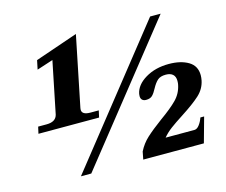

<svg xmlns="http://www.w3.org/2000/svg" viewBox="-100 -848 1159 985"><g transform="rotate(-15 479.0 -356.0)"><path d="M68 -303H113Q162 -303 171 -339L227 -614L141 -586L151 -634L378 -712L302 -339Q301 -336 301 -330Q301 -303 346 -303H390L382 -267H60ZM769 -700H825L269 0H214ZM553 -41Q572 -79 603 -107.5Q634 -136 687 -175Q746 -217 777 -248.5Q808 -280 817 -324Q819 -332 819 -345Q819 -368 806 -379.5Q793 -391 769 -391Q740 -391 725 -377.5Q710 -364 696 -338Q684 -315 672.5 -303.5Q661 -292 639 -292Q626 -292 618.5 -299Q611 -306 611 -319Q611 -327 612 -331Q621 -377 673.5 -408.5Q726 -440 798 -440Q861 -440 901.5 -416Q942 -392 942 -342Q942 -329 939 -314Q930 -271 896 -240Q862 -209 797 -167Q755 -140 729.5 -121Q704 -102 685 -79H838Q852 -79 864.5 -95.5Q877 -112 884 -133H904L867 0H545Z"/></g></svg>

Font: Taviraj SemiBold
Style: Italic
Weight: 600
Italic angle: -12°
Designer: Katatrad Team
Foundry: CadsonDemak
Version: Version 1.001